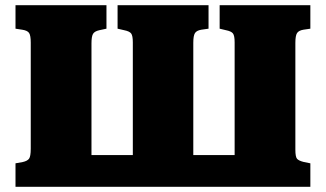

<svg xmlns="http://www.w3.org/2000/svg" viewBox="-20 -723 1261 743"><path d="M40 0V-91L68 -96Q86 -100 92.5 -109Q99 -118 99 -148V-558Q99 -586 92.5 -595.5Q86 -605 66 -608L40 -612V-703H392V-612L364 -606Q346 -602 340 -592Q334 -582 334 -555V-123H494V-559Q494 -585 487.5 -593.5Q481 -602 461 -606L435 -612V-703H787V-612L759 -608Q741 -605 734.5 -595Q728 -585 728 -557V-123H888V-559Q888 -585 881.5 -593.5Q875 -602 855 -606L830 -612V-703H1181V-612L1154 -608Q1136 -605 1129.5 -595Q1123 -585 1123 -557V-144Q1123 -116 1129.5 -108.5Q1136 -101 1156 -96L1181 -91V0Z"/></svg>

Font: Literata 18pt Black
Style: Regular
Weight: 900
Designer: Latin by Veronika Burian and Jose Scaglione. Greek by Irene Vlachou. Cyrillic by Vera Evstafieva.
Foundry: TypeTogether
Version: Version 3.103;gftools[0.9.29]